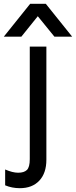

<svg xmlns="http://www.w3.org/2000/svg" viewBox="-79 -778 398 1006"><path d="M299 -586H206L119 -693L33 -586H-59L79 -758H161ZM25 208Q-16 208 -52 193V110Q-13 127 16 127Q47 127 62 112.5Q77 98 77 56V-534H164V59Q164 129 127 168.5Q90 208 25 208Z"/></svg>

Font: LXGW 975 Gothic SC
Style: Regular
Weight: 400
Version: Version 2.01;February 25, 2021